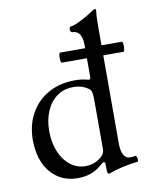

<svg xmlns="http://www.w3.org/2000/svg" viewBox="-84 -787 676 864"><g transform="rotate(-10 254.5 -354.5)"><path d="M503.4 -559.1Q506.3 -559.1 507.8 -552.7Q509.3 -546.4 509.3 -537.1Q509.3 -527.8 507.3 -520.5Q505.4 -513.2 502.4 -513.2H410.6V-112.8Q410.6 -40 450.7 -40Q465.8 -40 475.1 -43Q477.5 -43.5 480.2 -36.1Q482.9 -28.8 482.9 -22.5Q482.9 -15.6 479.5 -15.1Q439.9 -10.3 407.7 -2.9Q375.5 4.4 344.2 16.1Q335.9 16.1 335.9 -7.8V-27.8Q335.9 -39.1 330.6 -39.1Q323.7 -39.1 316.9 -32.2Q293.5 -10.3 265.9 0.5Q238.3 11.2 204.1 11.2Q148.9 11.2 110.1 -15.9Q71.3 -43 51.8 -88.9Q32.2 -134.8 32.2 -191.4Q32.2 -260.7 61.8 -313.7Q91.3 -366.7 144 -395.8Q196.8 -424.8 264.2 -424.8Q297.9 -424.8 319.8 -418Q324.7 -416.5 328.1 -416.5Q332 -416.5 334 -419.2Q335.9 -421.9 335.9 -428.2V-513.2H221.7Q218.8 -513.2 217 -520Q215.3 -526.9 215.3 -536.1Q215.3 -545.9 217 -552.5Q218.8 -559.1 221.7 -559.1H335.9V-571.8Q335.9 -640.1 291 -640.1Q287.1 -640.1 284.7 -644.3Q282.2 -648.4 282.2 -653.8Q282.2 -659.2 284.4 -663.1Q286.6 -667 291 -667Q303.7 -667 338.4 -684.8Q373 -702.6 388.7 -713.9Q404.3 -725.1 409.2 -725.1Q414.1 -725.1 414.1 -719.7Q411.6 -695.8 411.1 -677.2Q410.6 -658.7 410.6 -640.6V-559.1ZM335.9 -326.2Q335.9 -345.2 333.3 -356.2Q330.6 -367.2 325.2 -372.1Q295.9 -396 252.9 -396Q208.5 -396 176.8 -372.6Q145 -349.1 128.4 -309.1Q111.8 -269 111.8 -219.7Q111.8 -168.5 128.7 -126.7Q145.5 -85 176.3 -60.5Q207 -36.1 246.1 -36.1Q282.2 -36.1 310.5 -56.2Q335.9 -74.2 335.9 -97.2Z"/></g></svg>

Font: JuniusX
Style: Regular
Weight: 400
Designer: Peter S. Baker
Foundry: Briery Creek Software
Version: Version 1.004